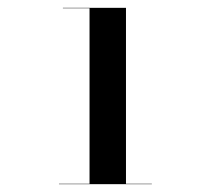

<svg xmlns="http://www.w3.org/2000/svg" viewBox="-20 -926 570 490"><path d="M130.5 -457V-456H367.5V-457H301.5V-906H140.5V-905H208.5V-457Z"/></svg>

Font: Bodoni* 96pt
Style: Bold
Weight: 700
Version: Version 2.3